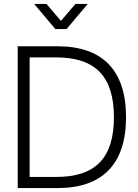

<svg xmlns="http://www.w3.org/2000/svg" viewBox="-20 -955 702 975"><path d="M153.5 -935 261 -807.5H318L425.5 -935H363L289.5 -849L216 -935ZM272.5 0C501.5 0 620 -123 620 -360C620 -597 501.5 -720 272.5 -720H70V0ZM130.5 -663.5H265.5C464.5 -663.5 558.5 -566.5 558.5 -360C558.5 -153 465.5 -56.5 265.5 -56.5H130.5Z"/></svg>

Font: Vela Sans Light
Style: Regular
Weight: 300
Designer: Principal design: Mikhail Sharanda - project Manrope.
Design modification: Ravid Balaliev
Foundry: Mikhail Sharanda
Version: Version 1.001